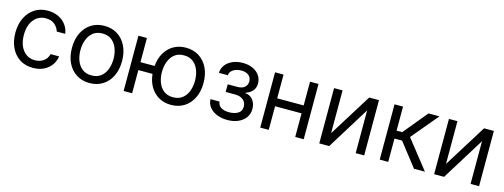

<svg xmlns="http://www.w3.org/2000/svg" viewBox="-16 -1186 4808 1830"><g transform="rotate(15 2388.0 -271.0)"><path d="M298.3 11.4Q221.6 11.4 166.2 -24.9Q110.8 -61.1 81 -124.6Q51.1 -188.2 51.1 -269.9Q51.1 -353 81.9 -416.7Q112.6 -480.5 167.8 -516.5Q223 -552.6 296.9 -552.6Q354.4 -552.6 400.6 -531.2Q446.7 -509.9 476.2 -471.6Q505.7 -433.2 512.8 -382.1H429Q419.4 -419.4 386.5 -448.3Q353.7 -477.3 298.3 -477.3Q224.8 -477.3 179.9 -421.3Q134.9 -365.4 134.9 -272.7Q134.9 -177.9 179.3 -120.9Q223.7 -63.9 298.3 -63.9Q347.3 -63.9 382.3 -89.1Q417.3 -114.3 429 -159.1H512.8Q505.7 -110.8 477.8 -72.3Q449.9 -33.7 404.3 -11.2Q358.7 11.4 298.3 11.4Z M856.5 11.4Q782.7 11.4 727.1 -23.8Q671.5 -58.9 640.4 -122.2Q609.4 -185.4 609.4 -269.9Q609.4 -355.1 640.4 -418.7Q671.5 -482.2 727.1 -517.4Q782.7 -552.6 856.5 -552.6Q930.4 -552.6 986 -517.4Q1041.5 -482.2 1072.6 -418.7Q1103.7 -355.1 1103.7 -269.9Q1103.7 -185.4 1072.6 -122.2Q1041.5 -58.9 986 -23.8Q930.4 11.4 856.5 11.4ZM856.5 -63.9Q912.6 -63.9 948.9 -92.7Q985.1 -121.4 1002.5 -168.3Q1019.9 -215.2 1019.9 -269.9Q1019.9 -324.6 1002.5 -371.8Q985.1 -419 948.9 -448.2Q912.6 -477.3 856.5 -477.3Q800.4 -477.3 764.2 -448.2Q728 -419 710.6 -371.8Q693.2 -324.6 693.2 -269.9Q693.2 -215.2 710.6 -168.3Q728 -121.4 764.2 -92.7Q800.4 -63.9 856.5 -63.9Z M1275.6 -545.5V-306.8H1415.1Q1421.5 -381.7 1454 -436.8Q1486.5 -491.8 1539.2 -522.2Q1592 -552.6 1660.5 -552.6Q1734.4 -552.6 1790 -517.4Q1845.5 -482.2 1876.6 -418.7Q1907.7 -355.1 1907.7 -269.9Q1907.7 -185.4 1876.6 -122.2Q1845.5 -58.9 1790 -23.8Q1734.4 11.4 1660.5 11.4Q1592.7 11.4 1540.3 -18.3Q1487.9 -47.9 1455.4 -101.9Q1422.9 -155.9 1415.5 -228.7H1275.6V0H1191.8V-545.5ZM1660.5 -63.9Q1716.6 -63.9 1752.8 -92.7Q1789.1 -121.4 1806.5 -168.3Q1823.9 -215.2 1823.9 -269.9Q1823.9 -324.6 1806.5 -371.8Q1789.1 -419 1752.8 -448.2Q1716.6 -477.3 1660.5 -477.3Q1604.4 -477.3 1568.2 -448.2Q1532 -419 1514.6 -371.8Q1497.2 -324.6 1497.2 -269.9Q1497.2 -215.2 1514.6 -168.3Q1532 -121.4 1568.2 -92.7Q1604.4 -63.9 1660.5 -63.9Z M2011.4 -139.2H2100.9Q2103.7 -102.3 2134.4 -83.1Q2165.1 -63.9 2214.5 -63.9Q2264.9 -63.9 2300.8 -84.7Q2336.6 -105.5 2336.6 -152Q2336.6 -192.8 2307 -217.9Q2277.3 -242.9 2227.3 -242.9H2133.5V-318.2H2227.3Q2277.3 -318.2 2301.3 -340.9Q2325.3 -363.6 2325.3 -397.7Q2325.3 -434.3 2299.4 -456.5Q2273.4 -478.7 2225.9 -478.7Q2177.9 -478.7 2146 -457.2Q2114 -435.7 2112.2 -402H2024.1Q2025.6 -446 2051.1 -479.9Q2076.7 -513.8 2120.7 -533.2Q2164.8 -552.6 2221.6 -552.6Q2279.1 -552.6 2321.6 -532.5Q2364 -512.4 2387.3 -478.2Q2410.5 -443.9 2410.5 -400.6Q2410.5 -354.4 2384.6 -326Q2358.7 -297.6 2319.6 -285.5V-279.8Q2365.8 -276.6 2393.8 -239.9Q2421.9 -203.1 2421.9 -152Q2421.9 -102.3 2395.2 -65.5Q2368.6 -28.8 2322.1 -8.7Q2275.6 11.4 2215.9 11.4Q2158 11.4 2112.2 -7.6Q2066.4 -26.6 2039.6 -60.5Q2012.8 -94.5 2011.4 -139.2Z M2623.6 -545.5V-311.1H2884.9V-545.5H2968.7V0H2884.9V-233H2623.6V0H2539.8V-545.5Z M3206 -123.6 3468.8 -545.5H3565.3V0H3481.5V-421.9L3220.2 0H3122.2V-545.5H3206Z M3718.8 0V-545.5H3802.6V-308.2H3858L4054 -545.5H4161.9L3941.8 -282.7L4164.8 0H4056.8L3877.8 -230.1H3802.6V0Z M4339.5 -123.6 4602.3 -545.5H4698.9V0H4615.1V-421.9L4353.7 0H4255.7V-545.5H4339.5Z"/></g></svg>

Font: Inter UI
Style: Regular
Weight: 400
Designer: Rasmus Andersson
Foundry: rsms
Version: 3.2;8d6f07862